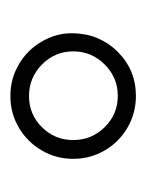

<svg xmlns="http://www.w3.org/2000/svg" viewBox="24 -793 282 370"><g transform="rotate(-90 165.0 -608.0)"><path d="M250.5 -522.5Q215.3 -487.1 165 -487.1Q132.1 -487.1 104.2 -503.2Q76.4 -519.3 60.2 -547.1Q43.9 -575 43.9 -607.9Q43.9 -640.9 60.2 -668.7Q76.4 -696.5 104.2 -712.8Q132.1 -729 165 -729Q198 -729 225.8 -712.8Q253.7 -696.5 269.8 -668.7Q285.9 -640.9 285.9 -612.1Q285.9 -583.3 276.4 -560.9Q266.8 -538.6 250.5 -522.5ZM104.9 -668.2Q80.1 -643.3 80.1 -607.9Q80.1 -572.5 105 -547.2Q129.9 -522 165.2 -522Q200.4 -522 225.7 -547.2Q251 -572.5 251 -607.8Q251 -643.1 225.7 -668.1Q200.4 -693.1 165 -693.1Q129.6 -693.1 104.9 -668.2Z"/></g></svg>

Font: Linden Hill
Style: Italic
Weight: 400
Italic angle: -5.60001°
Version: Version 1.201